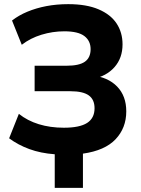

<svg xmlns="http://www.w3.org/2000/svg" viewBox="-20 -736 679 926"><path d="M244 170V8Q176 3 121.5 -17Q67 -37 24 -69L71 -187Q112 -154 167 -137Q222 -120 288 -120Q364 -120 400 -143Q436 -166 436 -214Q436 -256 408 -276Q380 -296 320 -296H147V-419H302Q362 -419 389.5 -438.5Q417 -458 417 -499Q417 -539 387 -562Q357 -585 290 -585Q234 -585 180 -568.5Q126 -552 85 -520L38 -637Q70 -662 112 -679.5Q154 -697 203.5 -706.5Q253 -716 309 -716Q397 -716 455.5 -691Q514 -666 542.5 -622.5Q571 -579 571 -522Q571 -456 532 -412Q493 -368 426 -355L422 -373Q501 -364 545 -318.5Q589 -273 589 -199Q589 -119 537.5 -64.5Q486 -10 380 5V170Z"/></svg>

Font: Nunito Sans 11pt ExtraBold
Style: Regular
Weight: 800
Version: Version 3.101;gftools[0.9.27]